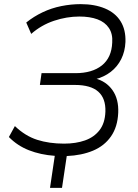

<svg xmlns="http://www.w3.org/2000/svg" viewBox="-20 -747 670 929"><path d="M222 162 245 7Q176 2 120 -20Q64 -42 23 -84L52 -137Q102 -89 160 -70.5Q218 -52 290 -52Q347 -52 391 -67.5Q435 -83 461.5 -117Q488 -151 490 -207Q492 -271 455.5 -303.5Q419 -336 342 -336H173L181 -393H345Q426 -393 473 -430.5Q520 -468 523 -541Q526 -583 507 -611.5Q488 -640 451.5 -653.5Q415 -667 364 -667Q303 -667 241.5 -646.5Q180 -626 131 -583L107 -638Q143 -667 186 -687.5Q229 -708 276.5 -717.5Q324 -727 370 -727Q438 -727 488 -706Q538 -685 563.5 -644Q589 -603 587 -544Q585 -498 566.5 -461Q548 -424 515.5 -399Q483 -374 439 -363V-368Q494 -354 524.5 -310.5Q555 -267 552 -201Q549 -133 517 -87Q485 -41 430 -18Q375 5 303 8L280 162Z"/></svg>

Font: Nunitoga
Style: Light Italic
Weight: 300
Italic angle: -9°
Designer: Vernon Adams
Foundry: Vernon Adams
Version: Version 1.0